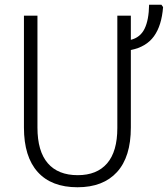

<svg xmlns="http://www.w3.org/2000/svg" viewBox="-20 -780 708 810"><path d="M532 -612Q572 -622 590 -659Q608 -696 609 -760H661L668 -750Q662 -672 629.5 -627Q597 -582 532 -569V-242Q532 -118 473.5 -54Q415 10 307 10Q197 10 139 -54.5Q81 -119 81 -242V-714H138V-242Q138 -142 181.5 -91.5Q225 -41 308 -41Q389 -41 432 -91Q475 -141 475 -240V-714H532Z"/></svg>

Font: Noto Sans UI NarrowLight
Style: Regular
Weight: 300
Width: 4
Designer: Monotype Design Team
Foundry: Monotype Imaging Inc.
Version: Version 1.001